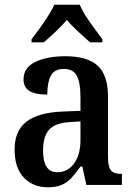

<svg xmlns="http://www.w3.org/2000/svg" viewBox="-20 -786 571 816"><path d="M42 -151Q42 -230 92.5 -269Q143 -308 247 -312L322 -315V-373Q322 -433 307 -463Q292 -493 251 -493Q212 -493 196.5 -465Q181 -437 181 -384Q130 -384 105 -399.5Q80 -415 80 -449Q80 -498 129.5 -522.5Q179 -547 258 -547Q351 -547 395 -507Q439 -467 439 -375V-118Q439 -77 451.5 -62Q464 -47 495 -47H498V0H347L330 -78H322Q299 -46 282 -28Q265 -10 241.5 0Q218 10 184 10Q121 10 81.5 -31Q42 -72 42 -151ZM322 -191V-270L275 -267Q213 -263 188 -234Q163 -205 163 -146Q163 -54 223 -54Q268 -54 295 -91.5Q322 -129 322 -191ZM114 -619Q190 -718 211 -766H319Q331 -737 353 -705Q375 -673 415 -619V-606H363Q294 -666 264 -701Q231 -662 166 -606H114Z"/></svg>

Font: Noto Serif NarrowSemiBold
Style: Regular
Weight: 600
Width: 4
Designer: Monotype Design Team
Foundry: Monotype Imaging Inc.
Version: Version 1.001